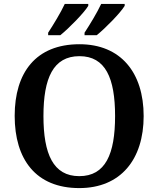

<svg xmlns="http://www.w3.org/2000/svg" viewBox="-20 -951 810 981"><path d="M412 -784V-771H474C519 -807 596 -886 617 -921V-931H497C476 -886 440 -827 412 -784ZM226 -784V-771H288C333 -807 410 -886 431 -921V-931H311C290 -886 254 -827 226 -784ZM385 10C597 10 714 -137 714 -358C714 -580 597 -725 386 -725C163 -725 55 -580 55 -359C55 -137 163 10 385 10ZM385 -51C252 -51 202 -164 202 -358C202 -552 252 -664 386 -664C519 -664 568 -552 568 -358C568 -164 519 -51 385 -51Z"/></svg>

Font: Noto Serif Georgian SemiBold
Style: Regular
Weight: 600
Designer: Monotype Design Team, Akaki Razmadze
Foundry: Google LLC
Version: Version 2.003